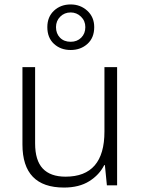

<svg xmlns="http://www.w3.org/2000/svg" viewBox="-20 -900 636 864"><path d="M507 -598V-66H461L452 -157H449Q427 -113 381.5 -84.5Q336 -56 268 -56Q81 -56 81 -250V-598H138V-255Q138 -178 172.5 -141.5Q207 -105 275 -105Q450 -105 450 -308V-598ZM298 -675Q253 -675 223 -702.5Q193 -730 193 -778Q193 -824 223 -852Q253 -880 298 -880Q342 -880 373 -851.5Q404 -823 404 -778Q404 -730 373.5 -702.5Q343 -675 298 -675ZM298 -712Q327 -712 345.5 -730.5Q364 -749 364 -778Q364 -806 344.5 -825Q325 -844 298 -844Q270 -844 251 -825Q232 -806 232 -778Q232 -749 250 -730.5Q268 -712 298 -712Z"/></svg>

Font: Noto Sans Malayalam UI Light
Style: Regular
Weight: 300
Designer: Jelle Bosma - Monotype Design Team
Foundry: Monotype Imaging Inc.
Version: Version 2.104; ttfautohint (v1.8.4.7-5d5b)